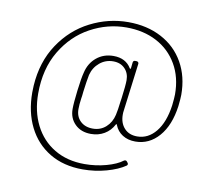

<svg xmlns="http://www.w3.org/2000/svg" viewBox="-77 -680 952 861"><g transform="rotate(10 399.5 -250.0)"><path d="M730 -313Q730 -297 726 -261Q714 -172 670 -121.5Q626 -71 563 -71Q529 -71 504.5 -86.5Q480 -102 469 -130Q467 -136 464 -131Q449 -102 422 -86Q395 -70 361 -70Q316 -70 288.5 -97Q261 -124 261 -166Q261 -193 268 -251Q275 -309 282 -335Q292 -379 324 -405.5Q356 -432 401 -432Q457 -432 482 -390Q483 -388 485 -388.5Q487 -389 487 -391L490 -418Q491 -427 500 -427H506Q511 -427 514 -423.5Q517 -420 516 -416L488 -196Q487 -191 487 -180Q487 -142 508.5 -118.5Q530 -95 567 -95Q617 -95 652 -138Q687 -181 698 -259Q702 -295 702 -310Q702 -388 668 -446.5Q634 -505 574 -536.5Q514 -568 436 -568Q350 -568 272 -525.5Q194 -483 145.5 -401.5Q97 -320 97 -208Q97 -127 128.5 -64.5Q160 -2 218.5 33Q277 68 356 68Q407 68 454.5 55Q502 42 528 22Q531 20 535 20Q539 20 542 24L545 28Q548 31 548 35Q548 39 544 42Q512 64 460 78.5Q408 93 352 93Q265 93 201.5 55Q138 17 104 -51Q70 -119 70 -208Q70 -228 71 -239Q78 -348 131.5 -428.5Q185 -509 267.5 -551Q350 -593 440 -593Q526 -593 592 -558Q658 -523 694 -459.5Q730 -396 730 -313ZM457 -174Q462 -195 467 -238L469 -251Q477 -311 477 -335Q477 -367 457 -387.5Q437 -408 404 -408Q369 -408 342.5 -386Q316 -364 307 -329Q301 -299 295 -251Q294 -240 293 -232Q292 -224 291 -219Q287 -191 287 -170Q287 -136 308.5 -115.5Q330 -95 365 -95Q400 -95 424.5 -117Q449 -139 457 -174Z"/></g></svg>

Font: Barlow Semi Condensed Thin
Style: Regular
Weight: 250
Width: 4
Designer: Jeremy Tribby
Foundry: Tribby Type
Version: Version 1.408